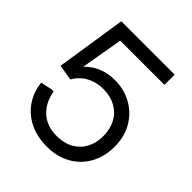

<svg xmlns="http://www.w3.org/2000/svg" viewBox="-196 -827 967 967"><g transform="rotate(45 287.5 -344.0)"><path d="M293 12Q224 12 170.5 -14Q117 -40 84.5 -87Q52 -134 45 -196L110 -210L121 -208Q129 -162 151.5 -129Q174 -96 208.5 -78.5Q243 -61 288 -61Q342 -61 379.5 -82Q417 -103 437 -140.5Q457 -178 457 -227Q457 -277 436.5 -315Q416 -353 378 -374Q340 -395 289 -395Q239 -395 200 -373.5Q161 -352 137 -311L54 -325L112 -700H492V-627H149L181 -650L132 -366H112Q129 -396 156 -419Q183 -442 219 -455Q255 -468 300 -468Q364 -468 417.5 -438.5Q471 -409 503 -355.5Q535 -302 535 -229Q535 -157 504 -102.5Q473 -48 418.5 -18Q364 12 293 12Z"/></g></svg>

Font: Fustat
Style: Regular
Weight: 400
Designer: Mohamed Gaber, Khaled Hosny, Laura Garcia Mut
Foundry: Kief Type Foundry, Alif Type Foundry, Hard Type Foundry
Version: Version 1.007